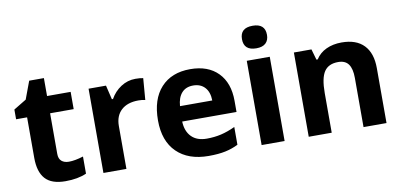

<svg xmlns="http://www.w3.org/2000/svg" viewBox="-72 -988 2564 1225"><g transform="rotate(-10 1210.5 -375.0)"><path d="M308.1 -108.9Q347.2 -108.9 401.9 -126V-15.1Q346.2 9.8 265.1 9.8Q175.8 9.8 135 -35.4Q94.2 -80.6 94.2 -170.9V-434.1H22.9V-497.1L105 -546.9L147.9 -662.1H243.2V-545.9H396V-434.1H243.2V-170.9Q243.2 -139.2 261 -124Q278.8 -108.9 308.1 -108.9Z M816.9 -556.2Q847.2 -556.2 867.2 -551.8L856 -412.1Q837.9 -417 812 -417Q740.7 -417 700.9 -380.4Q661.1 -343.8 661.1 -277.8V0H512.2V-545.9H625L647 -454.1H654.3Q679.7 -500 722.9 -528.1Q766.1 -556.2 816.9 -556.2Z M1172.4 -450.2Q1125 -450.2 1098.1 -420.2Q1071.3 -390.1 1067.4 -335H1276.4Q1275.4 -390.1 1247.6 -420.2Q1219.7 -450.2 1172.4 -450.2ZM1193.4 9.8Q1061.5 9.8 987.3 -63Q913.1 -135.7 913.1 -269Q913.1 -406.2 981.7 -481.2Q1050.3 -556.2 1171.4 -556.2Q1287.1 -556.2 1351.6 -490.2Q1416 -424.3 1416 -308.1V-235.8H1064Q1066.4 -172.4 1101.6 -136.7Q1136.7 -101.1 1200.2 -101.1Q1249.5 -101.1 1293.5 -111.3Q1337.4 -121.6 1385.3 -144V-28.8Q1346.2 -9.3 1301.8 0.2Q1257.3 9.8 1193.4 9.8Z M1530.8 -687Q1530.8 -759.8 1611.8 -759.8Q1692.9 -759.8 1692.9 -687Q1692.9 -652.3 1672.6 -633.1Q1652.3 -613.8 1611.8 -613.8Q1530.8 -613.8 1530.8 -687ZM1686 0H1537.1V-545.9H1686Z M2346.2 0H2197.3V-318.8Q2197.3 -377.9 2176.3 -407.5Q2155.3 -437 2109.4 -437Q2046.9 -437 2019 -395.3Q1991.2 -353.5 1991.2 -256.8V0H1842.3V-545.9H1956.1L1976.1 -476.1H1984.4Q2009.3 -515.6 2053 -535.9Q2096.7 -556.2 2152.3 -556.2Q2247.6 -556.2 2296.9 -504.6Q2346.2 -453.1 2346.2 -356Z"/></g></svg>

Font: Samim FD
Style: Bold-FD
Weight: 700
Foundry: DejaVu fonts team - Redesigned by Saber Rastikerdar
Version: Version 4.0.1